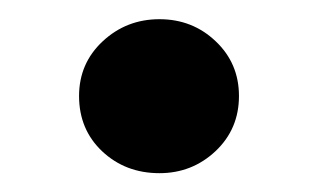

<svg xmlns="http://www.w3.org/2000/svg" viewBox="-20 -184 338 204"><path d="M64 -82Q64 -116.7 89.1 -140.1Q114.3 -163.6 149.4 -163.6Q184.6 -163.6 209.2 -140.1Q233.9 -116.7 233.9 -82Q233.9 -46.9 209 -23.4Q184.1 0 149.4 0Q113.3 0 88.6 -23.2Q64 -46.4 64 -82Z"/></svg>

Font: Vazirmatn UI FD
Style: Bold
Weight: 700
Designer: Saber Rastikerdar
Foundry: Saber Rastikerdar
Version: Version 33.003